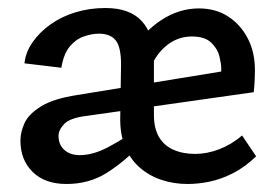

<svg xmlns="http://www.w3.org/2000/svg" viewBox="-20 -449 683 479"><path d="M448 10Q413 10 382 -0.5Q351 -11 327.5 -32Q304 -53 291.5 -84.5Q279 -116 280 -157L282 -288Q282 -332 268.5 -348.5Q255 -365 227 -365Q209 -365 189 -358Q169 -351 154 -333Q139 -315 133 -280L41 -291Q44 -319 61.5 -344Q79 -369 106.5 -388.5Q134 -408 169 -418.5Q204 -429 243 -429Q304 -429 334 -396Q364 -363 364 -302V-162Q364 -129 376.5 -107.5Q389 -86 412.5 -75.5Q436 -65 467 -65Q496 -65 526.5 -76.5Q557 -88 584 -111L619 -59Q591 -32 561.5 -17Q532 -2 503.5 4Q475 10 448 10ZM146 10Q92 10 61.5 -20Q31 -50 31 -98Q31 -120 41.5 -142.5Q52 -165 83 -184Q114 -203 173 -212L602 -282L613 -219L197 -160Q155 -155 140.5 -140Q126 -125 126 -110Q126 -88 140.5 -75Q155 -62 179 -62Q212 -62 249 -81.5Q286 -101 330 -131L335 -92Q290 -45 246 -17.5Q202 10 146 10ZM532 -219V-278Q532 -289 527.5 -308Q523 -327 507 -342.5Q491 -358 459 -358Q423 -358 395 -335Q367 -312 353 -273L310 -321Q338 -370 382.5 -399Q427 -428 476 -428Q518 -428 549 -408Q580 -388 598 -353.5Q616 -319 616 -274Q616 -269 615.5 -253Q615 -237 613 -219Z"/></svg>

Font: Ysabeau SemiBold
Style: Regular
Weight: 600
Designer: Christian Thalmann (Catharsis Fonts)
Version: Version 2.000;gftools[0.9.27.dev2+g8671c4b]